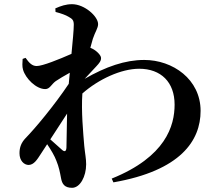

<svg xmlns="http://www.w3.org/2000/svg" viewBox="-20 -836 1040 916"><path d="M246 -449C261 -459 287 -475 313 -489L308 -436C239 -333 148 -224 102 -177C82 -156 73 -134 73 -105C73 -69 95 -49 117 -49C142 -50 157 -74 175 -102L205 -148C224 -120 241 -91 249 -69C261 -40 266 -14 271 13C276 42 288 60 324 60C362 60 391 6 391 -52C391 -80 386 -100 382 -140C377 -201 367 -307 373 -390C450 -458 558 -508 644 -508C748 -508 813 -444 813 -337C813 -236 771 -88 513 16L521 34C842 -22 937 -165 937 -307C937 -458 804 -550 668 -550C577 -550 485 -518 384 -460L439 -519C454 -535 463 -546 462 -560C462 -572 441 -594 420 -604L411 -608L423 -651C434 -684 448 -702 448 -721C448 -758 383 -816 324 -816C295 -816 271 -808 244 -796L245 -779C272 -772 294 -764 307 -756C325 -746 332 -740 332 -718C332 -693 327 -641 321 -579C262 -553 183 -521 155 -521C133 -521 119 -536 102 -560L88 -555C87 -538 85 -519 90 -503C102 -462 152 -411 196 -411C218 -411 225 -434 246 -449ZM300 -294 297 -132C296 -113 288 -110 275 -122L220 -171Z"/></svg>

Font: Noto Serif CJK HK
Style: Bold
Weight: 700
Designer: Ryoko NISHIZUKA 西塚涼子 (kana & ideographs); Frank Grießhammer (Latin, Greek & Cyrillic); Wenlong ZHANG 张文龙 (bopomofo); San
Foundry: Adobe
Version: Version 2.001;hotconv 1.1.0;makeotfexe 2.6.0